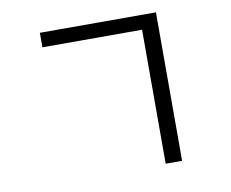

<svg xmlns="http://www.w3.org/2000/svg" viewBox="-81 -834 1163 967"><g transform="rotate(-10 500.0 -350.5)"><path d="M180.7 -730H774.4V29.3H690.4V-655.8H180.7Z"/></g></svg>

Font: FORM UDPGothic
Style: Regular
Weight: 400
Foundry: Pronama LLC
Version: Version 1.05101